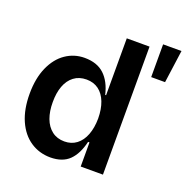

<svg xmlns="http://www.w3.org/2000/svg" viewBox="-136 -889 994 1025"><g transform="rotate(20 361.0 -376.5)"><path d="M38.4 -272Q38.4 -360.1 66.6 -423.5Q94.8 -486.9 142.9 -519.7Q191.1 -552.6 250 -552.6Q321 -552.6 362 -514Q403.1 -475.5 419.7 -404.1H424.7V-727.3H554V0H427.6V-137.1H419.7Q402.7 -65 364.7 -27.7Q326.7 9.6 257.8 9.9Q194.2 9.6 144.4 -23.8Q94.5 -57.2 66.4 -120.7Q38.4 -184.3 38.4 -272ZM427.6 -272.7Q427.2 -326 412.1 -365.2Q397 -404.5 368.3 -426Q339.5 -447.4 299 -447.4Q257.1 -447.4 227.8 -425.2Q198.5 -403.1 183.9 -363.6Q169.4 -324.2 169.7 -272.7Q169.4 -220.9 184.1 -180.9Q198.9 -141 228.2 -118.4Q257.5 -95.9 299 -95.9Q339.1 -95.9 367.9 -117.9Q396.7 -139.9 411.9 -179.7Q427.2 -219.5 427.6 -272.7ZM696.7 -577.4H617.9V-763.5H722.3Z"/></g></svg>

Font: Riot Sans
Style: Bold
Weight: 600
Designer: Rasmus Andersson
Foundry: rsms
Version: Version 4.001